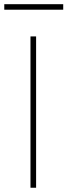

<svg xmlns="http://www.w3.org/2000/svg" viewBox="-26 -882 317 902"><path d="M143.6 0H117.2V-710.9H143.6ZM271 -836.4H-5.9V-862.3H271Z"/></svg>

Font: Roboto Thin
Style: Regular
Weight: 250
Designer: Google
Version: Version 2.134; 2016